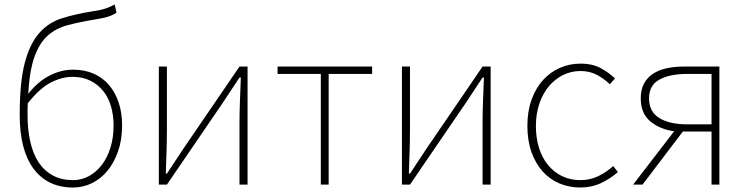

<svg xmlns="http://www.w3.org/2000/svg" viewBox="-20 -824 3337 857"><path d="M306 -20Q344 -20 377 -38Q410 -56 434.5 -88Q459 -120 473 -165Q487 -210 487 -264Q487 -309 475.5 -349Q464 -389 440.5 -418Q417 -447 383 -464Q349 -481 304 -481Q257 -481 207.5 -456Q158 -431 104 -363Q103 -350 103 -337Q103 -324 103 -310Q103 -244 115.5 -190Q128 -136 153 -98.5Q178 -61 216.5 -40.5Q255 -20 306 -20ZM500 -767Q479 -754 457 -748Q435 -742 404 -737Q336 -726 283 -712Q230 -698 193 -665Q156 -632 134 -571Q112 -510 106 -405Q148 -459 200 -486Q252 -513 306 -513Q358 -513 398.5 -495Q439 -477 467 -444Q495 -411 510 -365.5Q525 -320 525 -264Q525 -200 507 -148.5Q489 -97 459 -61Q429 -25 389.5 -6Q350 13 306 13Q193 13 130.5 -70Q68 -153 68 -311Q68 -457 90.5 -543Q113 -629 155 -676.5Q197 -724 258 -743Q319 -762 396 -774Q417 -777 430 -780Q443 -783 453 -786.5Q463 -790 471.5 -794Q480 -798 492 -804Z M725 -527V-249Q725 -205 723.5 -154Q722 -103 720 -49H725Q742 -74 763 -106.5Q784 -139 801 -164L1049 -527H1085V0H1049V-277Q1049 -322 1051 -373Q1053 -424 1055 -478H1049L973 -363L725 0H689V-527Z M1219 -527H1641V-494H1447V0H1412V-494H1219Z M1810 -527V-249Q1810 -205 1808.5 -154Q1807 -103 1805 -49H1810Q1827 -74 1848 -106.5Q1869 -139 1886 -164L2134 -527H2170V0H2134V-277Q2134 -322 2136 -373Q2138 -424 2140 -478H2134L2058 -363L1810 0H1774V-527Z M2570 13Q2520 13 2476.5 -5.5Q2433 -24 2401.5 -59.5Q2370 -95 2352 -146Q2334 -197 2334 -262Q2334 -328 2353 -380Q2372 -432 2404.5 -467.5Q2437 -503 2480 -521.5Q2523 -540 2571 -540Q2625 -540 2662 -519.5Q2699 -499 2725 -474L2702 -448Q2676 -473 2644 -490Q2612 -507 2571 -507Q2529 -507 2493 -489Q2457 -471 2430 -439Q2403 -407 2387.5 -361.5Q2372 -316 2372 -262Q2372 -208 2386 -163.5Q2400 -119 2426.5 -87Q2453 -55 2489.5 -37.5Q2526 -20 2571 -20Q2615 -20 2652 -38.5Q2689 -57 2717 -83L2738 -56Q2705 -27 2663 -7Q2621 13 2570 13Z M2989 -238Q2925 -247 2882.5 -282.5Q2840 -318 2840 -385Q2840 -424 2854.5 -451Q2869 -478 2895 -495Q2921 -512 2956.5 -519.5Q2992 -527 3035 -527H3191V0H3156V-237H3028L2848 0H2806ZM2877 -385Q2877 -325 2923 -297Q2969 -269 3047 -269H3156V-494H3047Q2969 -494 2923 -468.5Q2877 -443 2877 -385Z"/></svg>

Font: Kinto Sans Thin
Style: Regular
Weight: 100
Designer: Authors: Ryoko NISHIZUKA  (kana & ideographs); Paul D. Hunt (Latin, Greek & Cyrillic); Wenlong ZHANG  (bopomofo); Sandol
Foundry: Adobe Systems Incorporated, ookami Inc.
Version: Version 0.001